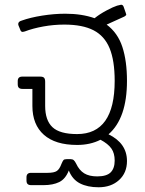

<svg xmlns="http://www.w3.org/2000/svg" viewBox="-20 -598 612 812"><path d="M271 123Q257 159 230.5 172Q204 185 164 185H112Q102 185 97 180.5Q92 176 92 165V152Q92 133 111 133H180Q209 133 220.5 125Q232 117 240 95Q245 83 248.5 79Q252 75 263 75H278Q287 75 292 79.5Q297 84 302 94Q315 122 336 135Q357 148 391 148Q431 148 448 131Q465 114 465 81Q465 50 451 30Q437 10 405 -7Q362 15 306 15Q214 15 165.5 -28Q117 -71 117 -150V-222H75Q65 -222 60 -226.5Q55 -231 55 -242V-255Q55 -274 74 -274H150Q162 -274 166.5 -269Q171 -264 171 -252V-150Q171 -89 202 -60Q233 -31 306 -31Q465 -31 465 -256Q465 -342 443.5 -394Q422 -446 375.5 -470Q329 -494 252 -494Q207 -494 163 -486Q119 -478 85 -465L76 -463Q68 -463 65 -474L58 -491Q57 -493 57 -496Q57 -507 72 -511Q108 -524 158.5 -532Q209 -540 256 -540Q326 -540 380 -521Q401 -538 430 -553.5Q459 -569 475 -574Q491 -578 492 -578Q500 -578 503 -569L512 -543Q514 -537 514 -536Q514 -533 506 -528L431 -494Q478 -459 497.5 -399.5Q517 -340 517 -256Q517 -98 439 -30Q517 8 517 83Q517 133 483.5 163.5Q450 194 397 194Q350 194 318 177.5Q286 161 271 123Z"/></svg>

Font: Mitr ExtraLight
Style: Regular
Weight: 275
Designer: Thanarat Vachiruckul
Foundry: Cadson Demak Co.,Ltd.
Version: Version 1.001